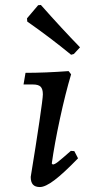

<svg xmlns="http://www.w3.org/2000/svg" viewBox="-20 -743 355 775"><path d="M134 -722 145 -723Q230 -627 303 -552L278 -525L267 -522Q183 -591 90 -656L89 -669ZM266 -134 280 -133 295 -104Q237 -44 200 -16Q163 12 141 12Q122 12 113 2Q104 -8 104 -29Q125 -157 139 -252Q153 -347 153 -362Q153 -384 144 -393Q135 -402 113 -402H75L83 -449Q162 -449 257 -456L267 -443Q244 -366 222 -264Q200 -162 189 -83L193 -79Q200 -79 212.5 -88.5Q225 -98 266 -134Z"/></svg>

Font: Alegreya Medium
Style: Italic
Weight: 500
Italic angle: -7°
Designer: Juan Pablo del Peral
Foundry: Huerta Tipografica
Version: Version 2.008; ttfautohint (v1.8)